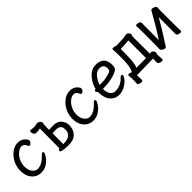

<svg xmlns="http://www.w3.org/2000/svg" viewBox="195 -1493 2610 2610"><g transform="rotate(-45 1500.0 -188.5)"><path d="M237 24Q187 24 145 -2Q103 -28 78 -77.5Q53 -127 53 -194Q53 -311 128 -403Q207 -492 294 -492Q366 -492 404 -450Q433 -419 433 -401Q433 -384 417.5 -366.5Q402 -349 386 -349Q373 -349 367 -363Q347 -421 296 -421Q246 -421 190 -357Q133 -288 133 -199Q133 -147 149.5 -113Q166 -79 190.5 -62.5Q215 -46 237 -46Q326 -46 412 -143Q428 -161 442 -161Q458 -161 458 -143Q458 -137 445 -110.5Q432 -84 405.5 -53.5Q379 -23 337.5 0.5Q296 24 237 24Z M750 22Q618 19 618 -12Q618 -20 626.5 -27.5Q635 -35 645 -35L648 -416Q616 -409 599.5 -409Q583 -409 570 -408Q548 -408 536.5 -429.5Q525 -451 525 -467Q525 -490 546 -490Q587 -484 598 -484Q628 -484 671 -494Q701 -494 723 -466Q731 -457 731 -445Q731 -439 727 -426.5Q723 -414 723 -314Q756 -317 808 -317Q882 -317 922.5 -272Q963 -227 963 -163Q963 -74 902 -19Q871 6 840 13Q800 22 750 22ZM730 -40Q884 -40 884 -161Q884 -199 870 -218Q856 -237 837 -243.5Q818 -250 799 -250Q755 -250 723 -247V-41Z M1237 24Q1187 24 1145 -2Q1103 -28 1078 -77.5Q1053 -127 1053 -194Q1053 -311 1128 -403Q1207 -492 1294 -492Q1366 -492 1404 -450Q1433 -419 1433 -401Q1433 -384 1417.5 -366.5Q1402 -349 1386 -349Q1373 -349 1367 -363Q1347 -421 1296 -421Q1246 -421 1190 -357Q1133 -288 1133 -199Q1133 -147 1149.5 -113Q1166 -79 1190.5 -62.5Q1215 -46 1237 -46Q1326 -46 1412 -143Q1428 -161 1442 -161Q1458 -161 1458 -143Q1458 -137 1445 -110.5Q1432 -84 1405.5 -53.5Q1379 -23 1337.5 0.5Q1296 24 1237 24Z M1730 24Q1680 24 1641 -3Q1602 -30 1579.5 -79.5Q1557 -129 1557 -207Q1538 -223 1538 -241Q1538 -260 1564 -260Q1577 -333 1639 -410Q1708 -492 1797 -492Q1857 -492 1892.5 -469.5Q1928 -447 1942 -411.5Q1956 -376 1956 -340Q1956 -305 1951 -286Q1937 -229 1766 -199Q1709 -190 1634 -190Q1634 -122 1662 -84.5Q1690 -47 1730 -47Q1840 -47 1913 -128Q1929 -146 1941 -146Q1959 -146 1959 -128Q1959 -118 1945 -94Q1917 -41 1833 3Q1789 24 1730 24ZM1642 -258H1650Q1715 -258 1759.5 -266.5Q1804 -275 1832.5 -284Q1861 -293 1869.5 -304.5Q1878 -316 1878 -341Q1878 -422 1797 -422Q1739 -422 1696 -365Q1653 -308 1642 -258Z M2067 117Q2050 117 2030.5 109Q2011 101 2011 85Q2014 62 2014 22Q2014 -26 2009 -66Q2009 -87 2033 -87L2073 -72Q2112 -136 2112 -291Q2112 -417 2109.5 -438Q2107 -459 2107 -469Q2107 -488 2128 -488Q2147 -488 2180 -475L2318 -481Q2340 -483 2355.5 -487.5Q2371 -492 2382 -492Q2401 -492 2417 -474.5Q2433 -457 2433 -442Q2433 -435 2428 -425.5Q2423 -416 2423 -402Q2423 -101 2424 -81V-78Q2437 -81 2445 -81Q2465 -81 2480.5 -62.5Q2496 -44 2496 -30Q2496 -21 2491.5 -14Q2487 -7 2487 2Q2487 17 2491 95Q2491 112 2467 112Q2450 112 2428 102Q2406 92 2406 74Q2408 36 2408 0Q2357 0 2093 6Q2093 58 2096 100Q2096 117 2067 117ZM2159 -70 2345 -72V-411L2189 -402V-301Q2189 -134 2159 -70Z M2621 19Q2600 19 2580 3Q2560 -13 2560 -31Q2563 -61 2563 -225Q2563 -374 2562.5 -395Q2562 -416 2561 -438.5Q2560 -461 2560 -471Q2560 -487 2586 -487Q2603 -487 2622.5 -478Q2642 -469 2642 -453Q2640 -335 2640 -122Q2731 -256 2844 -459Q2846 -460 2852.5 -474.5Q2859 -489 2878 -489Q2889 -489 2903.5 -484Q2918 -479 2930 -470.5Q2942 -462 2942 -452Q2942 -441 2940.5 -434.5Q2939 -428 2939 -415Q2939 -100 2939.5 -79.5Q2940 -59 2941 -35Q2942 -11 2942 1Q2942 16 2915 16Q2899 16 2879.5 7Q2860 -2 2860 -18Q2861 -81 2861 -344Q2764 -174 2664 -23Q2655 -10 2647.5 4.5Q2640 19 2621 19Z"/></g></svg>

Font: LXGW WenKai Mono Medium
Style: Regular
Weight: 500
Monospace: yes
Designer: LXGW / Fontworks Inc.
Foundry: LXGW / Fontworks Inc.
Version: Version 1.520; June 14, 2025